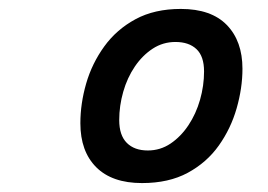

<svg xmlns="http://www.w3.org/2000/svg" viewBox="-20 -729 600 430"><path d="M298 -319Q231 -319 195.5 -354.5Q160 -390 160 -453Q160 -497 173 -542Q186 -587 213.5 -625Q241 -663 283.5 -686Q326 -709 385 -709Q453 -709 488 -673Q523 -637 523 -575Q523 -532 510 -486.5Q497 -441 470 -403Q443 -365 400.5 -342Q358 -319 298 -319ZM311 -392Q339 -392 362 -407.5Q385 -423 402 -448.5Q419 -474 428 -505.5Q437 -537 437 -569Q437 -603 420 -619Q403 -635 373 -635Q345 -635 322 -620Q299 -605 282 -580Q265 -555 256 -523.5Q247 -492 247 -460Q247 -426 264 -409Q281 -392 311 -392Z"/></svg>

Font: Ubuntu Sans Mono Medium
Style: Italic
Weight: 500
Italic angle: -13.5°
Monospace: yes
Designer: Dalton Maag Ltd
Foundry: Dalton Maag Ltd
Version: Version 1.006